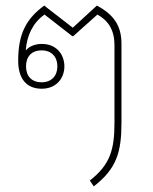

<svg xmlns="http://www.w3.org/2000/svg" viewBox="-20 -578 545 686"><path d="M315 88C396 25 414 -33 414 -140V-422C414 -485 387 -526 326 -558L240 -479L138 -558C72 -510 45 -455 45 -361C45 -300 72 -261 129 -261C181 -261 210 -298 210 -341C210 -384 181 -421 130 -421C109 -421 87 -415 72 -398C76 -452 98 -497 139 -526L238 -449H242L328 -526C368 -504 389 -469 389 -417V-140C389 -44 374 10 301 67ZM129 -284C92 -284 73 -307 73 -341C73 -375 92 -398 129 -398C164 -398 185 -375 185 -341C185 -307 164 -284 129 -284Z"/></svg>

Font: Noto Sans Thai Looped Thin
Style: Regular
Weight: 100
Designer: Sasikarn Vongin, Ben Mitchell
Foundry: The Fontpad Ltd
Version: Version 1.001